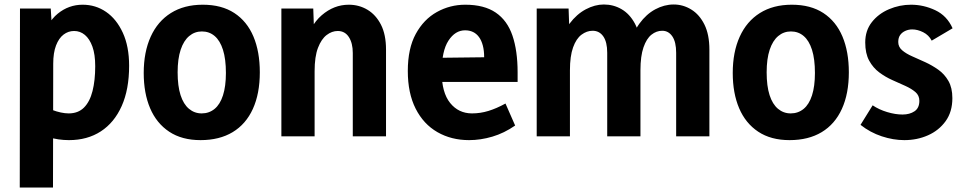

<svg xmlns="http://www.w3.org/2000/svg" viewBox="-20 -607 4294 855"><path d="M68 228 69 -569H206L215 -421H165Q188 -506 237 -546Q286 -586 348 -586Q406 -586 452.5 -554Q499 -522 527 -461Q555 -400 555 -314Q555 -209 522 -135Q489 -61 429 -22Q369 17 287 17Q240 17 195 3.5Q150 -10 97 -38L211 -118Q232 -110 251 -106Q270 -102 286 -102Q328 -102 354 -128Q380 -154 392 -201.5Q404 -249 404 -312Q404 -365 391.5 -399.5Q379 -434 358 -451.5Q337 -469 310 -469Q284 -469 263 -453Q242 -437 229.5 -404.5Q217 -372 217 -323L216 228Z M986 -282Q986 -344 973 -385Q960 -426 936 -446.5Q912 -467 879 -467Q847 -467 822.5 -446.5Q798 -426 784.5 -385.5Q771 -345 771 -285Q771 -224 784 -183.5Q797 -143 821.5 -122.5Q846 -102 878 -102Q911 -102 935.5 -122Q960 -142 973 -182.5Q986 -223 986 -282ZM1137 -285Q1137 -190 1106 -122Q1075 -54 1016 -18.5Q957 17 873 17Q790 17 733.5 -20.5Q677 -58 648.5 -125Q620 -192 620 -282Q620 -375 651 -443.5Q682 -512 741 -549Q800 -586 883 -586Q967 -586 1023.5 -549Q1080 -512 1108.5 -444.5Q1137 -377 1137 -285Z M1551 0V-371Q1551 -415 1533.5 -442Q1516 -469 1484 -469Q1458 -469 1434.5 -451Q1411 -433 1396 -394Q1381 -355 1381 -290V0H1233V-569H1375L1381 -398H1335Q1358 -492 1412.5 -539Q1467 -586 1533 -586Q1579 -586 1616.5 -563.5Q1654 -541 1676.5 -497Q1699 -453 1699 -386V0Z M2069 17Q1990 17 1928 -18.5Q1866 -54 1831 -123Q1796 -192 1796 -291Q1796 -391 1831.5 -456Q1867 -521 1925.5 -553.5Q1984 -586 2052 -586Q2136 -586 2187.5 -551Q2239 -516 2262 -448.5Q2285 -381 2285 -285V-242H1879L1881 -349L2136 -352Q2136 -382 2130 -404.5Q2124 -427 2113 -442Q2102 -457 2086.5 -464.5Q2071 -472 2051 -472Q2007 -472 1977 -426Q1947 -380 1947 -286Q1947 -195 1984.5 -148.5Q2022 -102 2082 -102Q2119 -102 2155 -113Q2191 -124 2231 -146L2274 -48Q2225 -14 2172.5 1.5Q2120 17 2069 17Z M3139 0H2991V-372Q2991 -420 2974 -445Q2957 -470 2929 -470Q2903 -470 2881 -452.5Q2859 -435 2845.5 -396Q2832 -357 2832 -294V0H2684V-372Q2684 -420 2666.5 -445Q2649 -470 2619 -470Q2593 -470 2569.5 -452.5Q2546 -435 2532 -396Q2518 -357 2518 -294V0H2370V-569H2512L2518 -398H2470Q2485 -460 2516.5 -502Q2548 -544 2588.5 -565.5Q2629 -587 2669 -587Q2712 -587 2748 -566Q2784 -545 2807 -502.5Q2830 -460 2832 -397H2782Q2797 -460 2827.5 -502Q2858 -544 2898 -565.5Q2938 -587 2980 -587Q3022 -587 3058.5 -564.5Q3095 -542 3117 -497.5Q3139 -453 3139 -386Z M3609 -282Q3609 -344 3596 -385Q3583 -426 3559 -446.5Q3535 -467 3502 -467Q3470 -467 3445.5 -446.5Q3421 -426 3407.5 -385.5Q3394 -345 3394 -285Q3394 -224 3407 -183.5Q3420 -143 3444.5 -122.5Q3469 -102 3501 -102Q3534 -102 3558.5 -122Q3583 -142 3596 -182.5Q3609 -223 3609 -282ZM3760 -285Q3760 -190 3729 -122Q3698 -54 3639 -18.5Q3580 17 3496 17Q3413 17 3356.5 -20.5Q3300 -58 3271.5 -125Q3243 -192 3243 -282Q3243 -375 3274 -443.5Q3305 -512 3364 -549Q3423 -586 3506 -586Q3590 -586 3646.5 -549Q3703 -512 3731.5 -444.5Q3760 -377 3760 -285Z M4007 17Q3958 17 3906.5 0Q3855 -17 3812 -51L3866 -138Q3894 -119 3930.5 -108Q3967 -97 3999 -97Q4031 -97 4052.5 -111.5Q4074 -126 4074 -158Q4074 -182 4056.5 -197Q4039 -212 4011.5 -224.5Q3984 -237 3953.5 -250.5Q3923 -264 3895.5 -284.5Q3868 -305 3850.5 -337Q3833 -369 3833 -418Q3833 -471 3862.5 -508.5Q3892 -546 3939 -566Q3986 -586 4037 -586Q4093 -586 4145 -561.5Q4197 -537 4222 -481L4129 -426Q4116 -451 4091 -463.5Q4066 -476 4042 -476Q4026 -476 4011.5 -469.5Q3997 -463 3988.5 -451Q3980 -439 3980 -420Q3980 -398 3997.5 -383Q4015 -368 4042.5 -356Q4070 -344 4100.5 -330Q4131 -316 4158.5 -296.5Q4186 -277 4203.5 -246.5Q4221 -216 4221 -170Q4221 -109 4191 -67.5Q4161 -26 4112.5 -4.5Q4064 17 4007 17Z"/></svg>

Font: Yaldevi ExtraLight
Style: Bold
Weight: 700
Version: Version 1.100